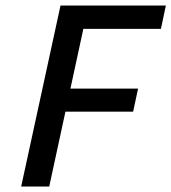

<svg xmlns="http://www.w3.org/2000/svg" viewBox="-20 -678 623 698"><path d="M57 0 200 -658H583L565 -573H283L159 0ZM148 -272 166 -356H482L464 -272Z"/></svg>

Font: Ysabeau Infant SemiBold
Style: Italic
Weight: 600
Italic angle: -12°
Designer: Christian Thalmann (Catharsis Fonts)
Version: Version 2.002; featfreeze: ss01,ss02,lnum